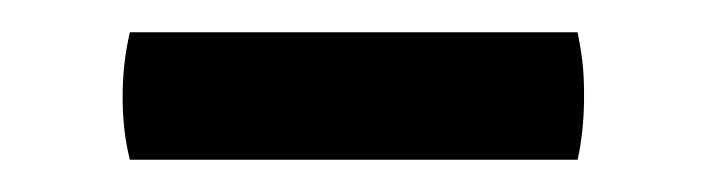

<svg xmlns="http://www.w3.org/2000/svg" viewBox="-20 -675 438 119"><path d="M60.5 -576Q56 -593.5 56 -615Q56 -636 60.5 -655H338Q340 -645 341 -636.5Q342 -628 342 -615.5Q342 -594 338 -576Z"/></svg>

Font: Signika Negative SC
Style: Regular
Weight: 400
Designer: Anna Giedryś
Foundry: Anna Giedryś
Version: Version 2.000; ttfautohint (v1.8.3) -l 8 -r 50 -G 200 -x 9 -